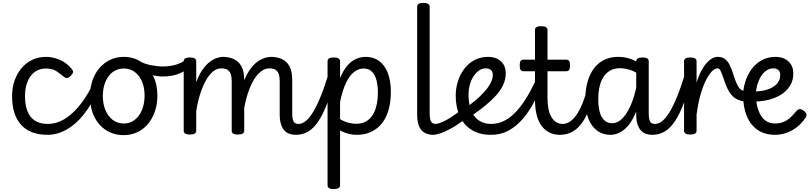

<svg xmlns="http://www.w3.org/2000/svg" viewBox="-20 -910 5565 1320"><path d="M309 17Q186 17 124.5 -52.5Q63 -122 63 -249Q63 -308 80.5 -357Q98 -406 129 -442.5Q160 -479 202.5 -499Q245 -519 296 -519Q342 -519 390 -499Q438 -479 474 -435Q485 -421 482 -411.5Q479 -402 468 -390Q455 -377 444 -374Q433 -371 421 -381Q393 -404 366.5 -421.5Q340 -439 296 -439Q263 -439 236 -425.5Q209 -412 190.5 -387Q172 -362 162 -327.5Q152 -293 152 -249Q152 -189 168.5 -146Q185 -103 220 -80.5Q255 -58 309 -58Q323 -58 330.5 -46.5Q338 -35 338 -20.5Q338 -6 331 5.5Q324 17 309 17Z M305 17Q297 17 292.5 5.5Q288 -6 288 -20.5Q288 -35 293.5 -46.5Q299 -58 309 -58Q366 -58 418.5 -88.5Q471 -119 519.5 -176Q568 -233 609 -313Q614 -323 625.5 -319Q637 -315 646 -305Q655 -295 651 -286Q610 -190 555.5 -122.5Q501 -55 437.5 -19Q374 17 305 17Z M831 19Q764 19 711.5 -13.5Q659 -46 629 -106Q599 -166 599 -250Q599 -309 616 -358Q633 -407 664.5 -443Q696 -479 738 -499Q780 -519 831 -519Q898 -519 950 -484.5Q1002 -450 1032 -390Q1062 -330 1062 -254Q1062 -206 1051 -164.5Q1040 -123 1019.5 -89Q999 -55 970.5 -31Q942 -7 906.5 6Q871 19 831 19ZM831 -61Q863 -61 889 -75Q915 -89 934 -114.5Q953 -140 963.5 -175.5Q974 -211 974 -254Q974 -308 956 -350Q938 -392 906 -415.5Q874 -439 831 -439Q800 -439 773 -425.5Q746 -412 727 -386.5Q708 -361 697.5 -326.5Q687 -292 687 -250Q687 -194 705.5 -151.5Q724 -109 756 -85Q788 -61 831 -61Z M1099 -384Q1066 -384 1017 -395.5Q968 -407 907 -439Q896 -444 894 -455Q892 -466 896 -477.5Q900 -489 909 -494.5Q918 -500 929 -494Q971 -471 1017 -462Q1063 -453 1101 -453Q1132 -453 1162 -458.5Q1192 -464 1217.5 -475.5Q1243 -487 1258 -503Q1266 -511 1275 -507.5Q1284 -504 1291.5 -494.5Q1299 -485 1300 -474Q1301 -463 1292 -455Q1261 -427 1228.5 -411.5Q1196 -396 1164 -390Q1132 -384 1099 -384Z M2013 17Q1990 17 1970 10Q1950 3 1935.5 -12.5Q1921 -28 1912 -55.5Q1903 -83 1903 -124V-351Q1903 -381 1896.5 -400.5Q1890 -420 1874.5 -430Q1859 -440 1831 -440Q1798 -440 1767.5 -413.5Q1737 -387 1713 -339.5Q1689 -292 1672 -227Q1655 -162 1647 -84L1616 -83Q1616 -205 1637 -288Q1658 -371 1692 -422.5Q1726 -474 1766 -496.5Q1806 -519 1845 -519Q1885 -519 1918 -504Q1951 -489 1970 -454.5Q1989 -420 1989 -360V-133Q1989 -91 1998.5 -74.5Q2008 -58 2032 -58Q2046 -58 2052.5 -46.5Q2059 -35 2057.5 -20.5Q2056 -6 2045 5.5Q2034 17 2013 17ZM1285 15Q1264 15 1253.5 8.5Q1243 2 1243 -11V-489Q1243 -502 1253.5 -508.5Q1264 -515 1285 -515Q1307 -515 1318 -508.5Q1329 -502 1329 -489V-344Q1347 -394 1370 -427.5Q1393 -461 1417.5 -481Q1442 -501 1467 -510Q1492 -519 1514 -519Q1554 -519 1587 -504Q1620 -489 1639.5 -454.5Q1659 -420 1659 -360V-11Q1659 2 1648 8.5Q1637 15 1615 15Q1593 15 1583 8.5Q1573 2 1573 -11V-351Q1573 -381 1566.5 -400.5Q1560 -420 1544 -430Q1528 -440 1501 -440Q1471 -440 1444.5 -418.5Q1418 -397 1395.5 -357Q1373 -317 1356 -263.5Q1339 -210 1329 -145V-11Q1329 2 1318 8.5Q1307 15 1285 15Z M2013 17Q1999 17 1992.5 5.5Q1986 -6 1987.5 -20.5Q1989 -35 2000 -46.5Q2011 -58 2032 -58Q2055 -58 2079 -75.5Q2103 -93 2129 -134Q2155 -175 2183.5 -244.5Q2212 -314 2244 -419Q2249 -432 2262 -433.5Q2275 -435 2285.5 -426.5Q2296 -418 2293 -405Q2263 -290 2233.5 -210Q2204 -130 2171.5 -80Q2139 -30 2100 -6.5Q2061 17 2013 17Z M2275 390Q2253 390 2242.5 383.5Q2232 377 2232 364V-489Q2232 -502 2242.5 -508.5Q2253 -515 2275 -515Q2296 -515 2307 -508.5Q2318 -502 2318 -489V-374Q2341 -428 2368.5 -459.5Q2396 -491 2428 -505Q2460 -519 2494 -519Q2574 -519 2620.5 -456Q2667 -393 2667 -276Q2667 -224 2657.5 -179Q2648 -134 2629 -98Q2610 -62 2581.5 -36.5Q2553 -11 2515.5 3Q2478 17 2431 17Q2403 17 2374.5 9.5Q2346 2 2318 -13V364Q2318 377 2307 383.5Q2296 390 2275 390ZM2318 -91Q2348 -73 2376.5 -66Q2405 -59 2428 -59Q2457 -59 2480.5 -68Q2504 -77 2522 -94.5Q2540 -112 2552.5 -138.5Q2565 -165 2571.5 -199Q2578 -233 2578 -274Q2578 -320 2568.5 -357.5Q2559 -395 2537.5 -417Q2516 -439 2480 -439Q2447 -439 2416.5 -417Q2386 -395 2361 -345Q2336 -295 2318 -210Z M2957 17Q2935 17 2915 10Q2895 3 2880 -12.5Q2865 -28 2856.5 -55.5Q2848 -83 2848 -124V-864Q2848 -877 2858.5 -883.5Q2869 -890 2890 -890Q2912 -890 2923 -883.5Q2934 -877 2934 -864V-133Q2934 -91 2943.5 -74.5Q2953 -58 2976 -58Q2990 -58 2997 -46.5Q3004 -35 3002.5 -20.5Q3001 -6 2990 5.5Q2979 17 2957 17Z M2953 17Q2939 17 2932.5 5.5Q2926 -6 2927.5 -20.5Q2929 -35 2940 -46.5Q2951 -58 2972 -58Q2990 -58 3017.5 -69.5Q3045 -81 3081 -104Q3117 -127 3161 -162Q3173 -171 3184 -167.5Q3195 -164 3201.5 -153Q3208 -142 3207 -128.5Q3206 -115 3194 -105Q3140 -61 3094.5 -34.5Q3049 -8 3013.5 4.5Q2978 17 2953 17Z M3172 -161Q3209 -187 3244 -216Q3279 -245 3307 -275.5Q3335 -306 3351.5 -336.5Q3368 -367 3368 -394Q3368 -419 3354 -429.5Q3340 -440 3320 -440Q3293 -440 3271 -424Q3249 -408 3233 -381.5Q3217 -355 3209 -324Q3201 -293 3201 -263Q3201 -214 3211 -175.5Q3221 -137 3241.5 -111Q3262 -85 3290.5 -71.5Q3319 -58 3357 -58Q3371 -58 3378.5 -46.5Q3386 -35 3386 -20.5Q3386 -6 3379 5.5Q3372 17 3357 17Q3276 17 3221.5 -17.5Q3167 -52 3140 -113Q3113 -174 3113 -254Q3113 -300 3127 -347Q3141 -394 3169 -433Q3197 -472 3239 -495.5Q3281 -519 3337 -519Q3371 -519 3398 -506Q3425 -493 3441 -468Q3457 -443 3457 -406Q3457 -365 3439.5 -327Q3422 -289 3390 -253.5Q3358 -218 3317 -184.5Q3276 -151 3229 -119Z M3356 17Q3347 17 3342 5.5Q3337 -6 3337 -20.5Q3337 -35 3342 -46.5Q3347 -58 3356 -58Q3406 -58 3450 -81Q3494 -104 3533.5 -148Q3573 -192 3610 -255.5Q3647 -319 3682 -400Q3687 -411 3699.5 -409Q3712 -407 3721 -398.5Q3730 -390 3726 -380Q3696 -294 3659 -221.5Q3622 -149 3576.5 -95.5Q3531 -42 3476.5 -12.5Q3422 17 3356 17Z M3830 17Q3788 17 3756 0.5Q3724 -16 3702 -46.5Q3680 -77 3669 -122.5Q3658 -168 3658 -226V-420H3580Q3566 -420 3559.5 -429Q3553 -438 3553 -460Q3553 -483 3559.5 -491.5Q3566 -500 3580 -500H3658V-704Q3658 -717 3668.5 -723.5Q3679 -730 3701 -730Q3722 -730 3733 -723.5Q3744 -717 3744 -704V-500H3871Q3886 -500 3892.5 -491.5Q3899 -483 3899 -460Q3899 -438 3892.5 -429Q3886 -420 3871 -420H3744V-235Q3744 -195 3750.5 -162.5Q3757 -130 3770 -107Q3783 -84 3803 -71Q3823 -58 3849 -58Q3863 -58 3870 -46.5Q3877 -35 3875 -20.5Q3873 -6 3862 5.5Q3851 17 3830 17Z M3829 17Q3815 17 3808.5 5.5Q3802 -6 3803.5 -20.5Q3805 -35 3816 -46.5Q3827 -58 3848 -58Q3869 -58 3890.5 -69.5Q3912 -81 3932.5 -106Q3953 -131 3972.5 -172Q3992 -213 4010 -272Q4014 -287 4027 -289.5Q4040 -292 4051 -285.5Q4062 -279 4059 -264Q4044 -193 4022 -140Q4000 -87 3971.5 -52.5Q3943 -18 3907.5 -0.5Q3872 17 3829 17Z M4176 17Q4124 17 4085.5 -11.5Q4047 -40 4025.5 -94Q4004 -148 4004 -226Q4004 -278 4013.5 -323Q4023 -368 4041.5 -404.5Q4060 -441 4087.5 -466.5Q4115 -492 4150.5 -505.5Q4186 -519 4230 -519Q4273 -519 4312 -506Q4351 -493 4390 -465V-386Q4349 -418 4311.5 -429.5Q4274 -441 4242 -441Q4214 -441 4190.5 -432Q4167 -423 4149 -405.5Q4131 -388 4118.5 -362.5Q4106 -337 4099.5 -303.5Q4093 -270 4093 -228Q4093 -180 4102.5 -142.5Q4112 -105 4133.5 -84Q4155 -63 4190 -63Q4230 -63 4265.5 -103Q4301 -143 4328 -215.5Q4355 -288 4367 -388L4387 -315Q4380 -207 4349.5 -133Q4319 -59 4273.5 -21Q4228 17 4176 17ZM4464 17Q4441 17 4421 10Q4401 3 4386.5 -12.5Q4372 -28 4363 -55.5Q4354 -83 4354 -124V-488Q4354 -502 4365 -508.5Q4376 -515 4397 -515Q4419 -515 4429.5 -508.5Q4440 -502 4440 -489V-133Q4440 -91 4449.5 -74.5Q4459 -58 4483 -58Q4495 -58 4501.5 -46.5Q4508 -35 4506 -20.5Q4504 -6 4494 5.5Q4484 17 4464 17Z M4464 17Q4450 17 4443.5 5.5Q4437 -6 4438.5 -20.5Q4440 -35 4451 -46.5Q4462 -58 4483 -58Q4506 -58 4530 -75.5Q4554 -93 4580 -134Q4606 -175 4634.5 -244.5Q4663 -314 4695 -419Q4700 -432 4713 -433.5Q4726 -435 4736.5 -426.5Q4747 -418 4744 -405Q4714 -290 4684.5 -210Q4655 -130 4622.5 -80Q4590 -30 4551 -6.5Q4512 17 4464 17Z M4725 15Q4704 15 4693.5 8.5Q4683 2 4683 -11V-489Q4683 -502 4693.5 -508.5Q4704 -515 4725 -515Q4747 -515 4758 -508.5Q4769 -502 4769 -489V-341Q4783 -389 4801 -422.5Q4819 -456 4838.5 -477.5Q4858 -499 4877 -509Q4896 -519 4914 -519Q4933 -519 4942.5 -507Q4952 -495 4952 -479.5Q4952 -464 4942.5 -452Q4933 -440 4914 -440Q4893 -440 4871.5 -416.5Q4850 -393 4829.5 -350.5Q4809 -308 4793.5 -250Q4778 -192 4769 -124V-11Q4769 2 4758 8.5Q4747 15 4725 15Z M5111 -211Q5067 -215 5039 -232Q5011 -249 4992 -281Q4973 -313 4957 -364Q4941 -410 4933 -425Q4925 -440 4914 -440Q4895 -440 4886 -452Q4877 -464 4877 -479.5Q4877 -495 4886 -507Q4895 -519 4914 -519Q4945 -519 4964.5 -504Q4984 -489 4998 -460.5Q5012 -432 5024 -391Q5039 -345 5051.5 -321.5Q5064 -298 5079.5 -290.5Q5095 -283 5118 -279Q5134 -277 5141.5 -265.5Q5149 -254 5147.5 -241Q5146 -228 5137 -218.5Q5128 -209 5111 -211Z M5308 17Q5238 17 5188.5 -17Q5139 -51 5114 -112.5Q5089 -174 5089 -254Q5089 -300 5103.5 -347Q5118 -394 5146 -433Q5174 -472 5216 -495.5Q5258 -519 5313 -519Q5348 -519 5375 -505.5Q5402 -492 5418 -467Q5434 -442 5434 -404Q5434 -357 5411.5 -320.5Q5389 -284 5350 -259.5Q5311 -235 5260.5 -223Q5210 -211 5154 -212L5151 -281Q5187 -280 5222 -286Q5257 -292 5284.5 -306.5Q5312 -321 5328 -342.5Q5344 -364 5344 -393Q5344 -418 5330.5 -429Q5317 -440 5297 -440Q5270 -440 5247.5 -424Q5225 -408 5209.5 -381.5Q5194 -355 5185.5 -324Q5177 -293 5177 -263Q5177 -214 5186.5 -176.5Q5196 -139 5213 -113Q5230 -87 5254 -74Q5278 -61 5308 -61Q5342 -61 5368.5 -72.5Q5395 -84 5416 -104Q5437 -124 5455 -146Q5467 -161 5480 -160Q5493 -159 5507 -148Q5521 -137 5524 -126Q5527 -115 5519 -102Q5491 -60 5455.5 -33.5Q5420 -7 5382 5Q5344 17 5308 17Z"/></svg>

Font: Playwrite GB S
Style: Regular
Weight: 400
Designer: Veronika Burian, José Scaglione
Foundry: TypeTogether
Version: Version 1.000